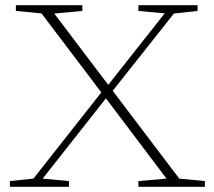

<svg xmlns="http://www.w3.org/2000/svg" viewBox="-20 -718 824 738"><path d="M393.5 -348 144 -31.5 245 -22V0H18V-22L108.5 -31.5L375.5 -370.5L389.5 -383.5L613 -666.5L512 -676V-698H739.5V-676L648.5 -666L406.5 -360.5ZM620 -31.5 382.5 -346 375 -355.5 139.5 -666.5 41 -676V-698H296.5V-676L188.5 -666L400.5 -386L407.5 -376.5L669 -31.5L767.5 -22V0H512V-22Z"/></svg>

Font: Newsreader 9pt ExtraLight
Style: Regular
Weight: 250
Designer: Hugues Gentile
Foundry: Production Type
Version: Version 1.003